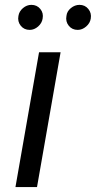

<svg xmlns="http://www.w3.org/2000/svg" viewBox="-20 -763 391 783"><path d="M107.9 -743.2Q130.9 -743.2 144.5 -726.3Q158.2 -709.5 153.8 -687Q150.9 -668.5 135.3 -654.8Q119.6 -641.1 101.1 -641.1Q78.1 -641.1 64.5 -658.2Q50.8 -675.3 55.2 -698.2Q58.1 -716.8 73.7 -730Q89.4 -743.2 107.9 -743.2ZM304.2 -743.2Q326.7 -743.2 340.3 -726.3Q354 -709.5 350.1 -687Q347.2 -668.5 331.3 -654.8Q315.4 -641.1 296.9 -641.1Q273.9 -641.1 260.3 -658.2Q246.6 -675.3 251 -698.2Q252.9 -716.8 269 -730Q285.2 -743.2 304.2 -743.2ZM227.1 -549.8 130.9 0H43L139.2 -549.8Z"/></svg>

Font: Stilu
Style: Italic
Weight: 400
Italic angle: -10°
Designer: Genilson Lima Santos
Foundry: Genilson Lima Santos
Version: Version 1.200;PS 001.200;hotconv 1.0.88;makeotf.lib2.5.64775